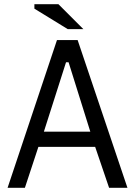

<svg xmlns="http://www.w3.org/2000/svg" viewBox="-20 -890 640 910"><path d="M431 -194H162L98 0H16L250 -700H348L584 0H497ZM188 -266H408L305 -595H293ZM375 -752H301L143 -849V-870H257Z"/></svg>

Font: PT Mono
Style: Regular
Weight: 400
Monospace: yes
Designer: A.Korolkova, I.Chaeva
Foundry: ParaType Ltd
Version: Version 1.001W OFL